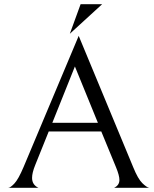

<svg xmlns="http://www.w3.org/2000/svg" viewBox="-20 -890 728 910"><path d="M211 -267 147 -108Q132 -71 132 -47Q132 -14 162 0H19Q29 0 48 -20Q67 -40 92 -99L353 -720L612 -96Q634 -42 654.5 -22Q675 -2 687 0H521Q546 -12 546 -37Q546 -58 530 -97L460 -267ZM444 -308 335 -575 228 -308ZM311 -730 362 -870H464Z"/></svg>

Font: BellefairVN
Style: Regular
Weight: 400
Designer: Nick Shinn, Liron Lavi Turkenic
Foundry: Shinntype
Version: Version 1.003